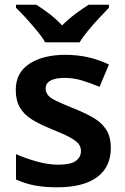

<svg xmlns="http://www.w3.org/2000/svg" viewBox="-20 -786 531 816"><path d="M451 -157Q451 -76 392.5 -33Q334 10 224 10Q167 10 126.5 2Q86 -6 48 -23V-131Q88 -113 137 -99.5Q186 -86 228 -86Q280 -86 302 -102Q324 -118 324 -144Q324 -160 315.5 -172.5Q307 -185 281 -200Q255 -215 202 -236Q150 -257 116 -278Q82 -299 64.5 -329Q47 -359 47 -404Q47 -477 105 -515Q163 -553 258 -553Q308 -553 353 -543Q398 -533 443 -512L403 -417Q365 -433 328.5 -444Q292 -455 255 -455Q215 -455 194.5 -443.5Q174 -432 174 -410Q174 -394 184 -381.5Q194 -369 220.5 -356.5Q247 -344 296 -324Q344 -305 378.5 -284.5Q413 -264 432 -234Q451 -204 451 -157ZM172 -606Q159 -629 136.5 -656Q114 -683 90.5 -709Q67 -735 48 -753V-766H134Q160 -750 189.5 -727.5Q219 -705 244 -678Q271 -705 301 -727.5Q331 -750 357 -766H443V-753Q425 -735 401 -709Q377 -683 354.5 -656Q332 -629 318 -606Z"/></svg>

Font: Noto Sans Javanese SemiBold
Style: Regular
Weight: 600
Version: Version 2.004